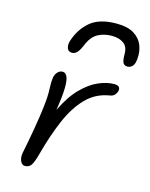

<svg xmlns="http://www.w3.org/2000/svg" viewBox="-120 -867 747 956"><g transform="rotate(15 253.5 -389.5)"><path d="M102 12Q87 12 79 -5.5Q71 -23 75 -47Q88 -111 99.5 -177Q111 -243 117.5 -299Q124 -355 122 -389Q121 -412 121.5 -425Q122 -438 124 -451Q128 -468 138.5 -479Q149 -490 164 -490Q178 -490 186.5 -473Q195 -456 194.5 -414.5Q194 -373 182 -298Q218 -373 261 -416.5Q304 -460 347 -478.5Q390 -497 427 -497Q447 -497 453 -488.5Q459 -480 456 -469Q454 -459 445 -448.5Q436 -438 418 -436Q348 -424 300 -374Q252 -324 218 -244.5Q184 -165 157 -64Q145 -19 134 -3.5Q123 12 102 12ZM361 -791Q418 -791 450.5 -771Q483 -751 496 -719.5Q509 -688 506 -651Q504 -621 493 -609.5Q482 -598 467 -598Q452 -598 445 -609.5Q438 -621 438 -656Q438 -693 414.5 -709.5Q391 -726 354 -726Q315 -726 284.5 -710Q254 -694 236 -655Q221 -618 209.5 -605.5Q198 -593 183 -593Q164 -593 158 -609Q152 -625 158 -646Q178 -710 225 -750.5Q272 -791 361 -791Z"/></g></svg>

Font: Shantell Sans Normal
Style: Italic
Weight: 300
Italic angle: -11.31°
Designer: Stephen Nixon, Anya Danilova, Shantell Martin
Foundry: Arrow Type
Version: Version 1.008;[a672d596b]